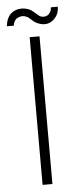

<svg xmlns="http://www.w3.org/2000/svg" viewBox="-79 -748 317 777"><g transform="rotate(-5 80.0 -359.0)"><path d="M62 0V-600H102V0ZM158 -713H186Q186 -681 163.5 -661.2Q141 -641.5 111 -649.5Q94.5 -654 85 -661.5Q75.5 -669 68 -676Q60.5 -683 50 -686Q35.5 -690 20.2 -682.2Q5 -674.5 2 -652H-26Q-22 -691 1.8 -707Q25.5 -723 57.5 -716Q69 -713.5 77.5 -707.8Q86 -702 93 -695.5Q100 -689 106.5 -684Q113 -679 120 -678Q137.5 -675.5 147.8 -686.8Q158 -698 158 -713Z"/></g></svg>

Font: Big Shoulders Stencil Text SC Thin
Style: Regular
Weight: 100
Designer: Patric King
Foundry: XO Type Co
Version: Version 2.001